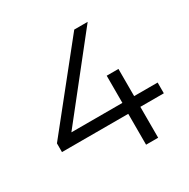

<svg xmlns="http://www.w3.org/2000/svg" viewBox="-158 -846 977 991"><g transform="rotate(-30 330.5 -350.0)"><path d="M647 -184H507V0H435V-184H40V-236L411 -700H491L133 -248H437V-410H507V-248H647Z"/></g></svg>

Font: Montserrat-Regular
Style: Regular
Weight: 400
Version: Version 7.200